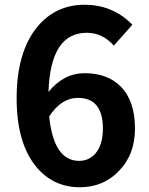

<svg xmlns="http://www.w3.org/2000/svg" viewBox="-20 -774 629 808"><path d="M384 -131Q413 -168 413 -233Q413 -362 308 -362Q238 -362 187 -284Q206 -97 313 -97Q356 -97 384 -131ZM459 -582Q412 -636 345 -636Q192 -636 184 -387Q248 -466 336 -466Q433 -466 489 -409Q548 -348 548 -233Q548 -122 479 -53Q414 14 316 14Q202 14 130 -75Q50 -175 50 -360Q50 -555 137 -661Q214 -754 336 -754Q455 -754 537 -670Z"/></svg>

Font: KaiGen Gothic SC Bold
Style: Bold
Weight: 700
Designer: Ryoko NISHIZUKA Ë•øÂ°öÊ∂ºÂ≠ê (kana & ideographs); Paul D. Hunt (Latin, Greek & Cyrillic); Wenlong ZHANG Âº†ÊñáÈæô (bopom
Version: Version 1.001 October 10, 2014